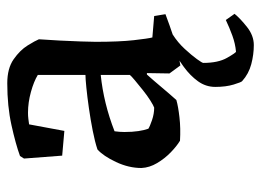

<svg xmlns="http://www.w3.org/2000/svg" viewBox="-115 -390 718 528"><g transform="rotate(-90 244.0 -126.0)"><path d="M233 0Q216 5 185.5 8.5Q155 12 121 10Q106 1 89 -15.5Q72 -32 59.5 -53Q47 -74 46 -96Q46 -131 62.5 -166Q79 -201 97 -217Q118 -224 148.5 -230Q179 -236 210.5 -240.5Q242 -245 267 -247.5Q292 -250 302 -250V-381Q284 -392 255 -400Q226 -408 198 -408Q189 -408 181 -407Q173 -406 166 -405L148 -308L80 -314L72 -419L79 -430Q112 -442 164 -453.5Q216 -465 279 -465Q320 -465 345 -447.5Q370 -430 383 -409Q396 -388 400 -378Q398 -352 396.5 -321Q395 -290 394 -263Q393 -236 393 -222Q393 -157 397.5 -117Q402 -77 405 -66L464 -61L469 -30Q440 -19 405.5 -7.5Q371 4 328 11L306 -19L307 -81H303Q286 -62 268 -40.5Q250 -19 233 0ZM154 -77Q160 -73 177.5 -67Q195 -61 212 -61Q218 -63 231.5 -71.5Q245 -80 260 -92Q275 -104 287 -114Q299 -124 302 -128V-208Q224 -200 147 -170Q146 -163 145.5 -156Q145 -149 145 -143Q145 -121 147.5 -104.5Q150 -88 154 -77ZM373 -10H413Q391 4 373.5 23Q356 42 345.5 56.5Q335 71 335 74Q335 115 349 139.5Q363 164 366 164Q388 162 410 154Q432 146 453 136L470 160Q457 176 433.5 194.5Q410 213 384 213Q358 213 331.5 206Q305 199 285 181Q282 179 275.5 157.5Q269 136 269 107Q269 81 284.5 59.5Q300 38 324 20.5Q348 3 373 -10Z"/></g></svg>

Font: Labrada Medium
Style: Regular
Weight: 500
Designer: Mercedes Jáuregui
Foundry: Omnibus-Type Team
Version: Version 1.000; ttfautohint (v1.8.4.7-5d5b)